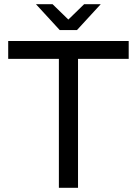

<svg xmlns="http://www.w3.org/2000/svg" viewBox="-20 -893 651 913"><path d="M592 -698V-613H351V0H260V-613H19V-698ZM459 -873 346 -750H264L151 -873H230L305 -800L380 -873Z"/></svg>

Font: Varela
Style: Regular
Weight: 400
Designer: Joe Prince
Foundry: Joe Prince
Version: Version 1.000